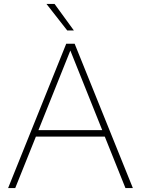

<svg xmlns="http://www.w3.org/2000/svg" viewBox="-20 -964 722 984"><path d="M21.5 0 319.5 -740H362.5L661 0H623L517 -264H164L58 0ZM177 -297H504L340.5 -705ZM324.5 -808 218 -944H259.5L358.5 -808Z"/></svg>

Font: Encode Sans SmExp Th
Style: Regular
Weight: 100
Width: 6
Designer: Multiple Designers
Foundry: Impallari Type
Version: Version 3.002; ttfautohint (v1.8.3) -l 8 -r 50 -G 200 -x 14 